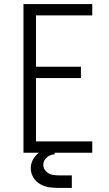

<svg xmlns="http://www.w3.org/2000/svg" viewBox="-20 -755 540 949"><path d="M96 0V-735H436V-679H158V-425H380V-369H158V-56H436V0ZM275 174Q251 174 226.5 171Q202 168 180 156Q158 144 145 122.5Q132 101 132 76Q132 48 149.5 23.5Q167 -1 194 -13Q221 -25 250 -25V8Q229 8 211.5 23Q194 38 194 59Q194 77 207.5 91.5Q221 106 239 109Q257 112 275 112H335V174Z"/></svg>

Font: Iosevka SS01 Light
Style: Regular
Weight: 300
Monospace: yes
Designer: Belleve Invis
Foundry: Belleve Invis
Version: 2.3.3; ttfautohint (v1.8.3)